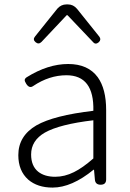

<svg xmlns="http://www.w3.org/2000/svg" viewBox="-20 -837 587 870"><path d="M218 13Q150 13 108 -23Q63 -63 63 -134Q63 -221 145 -269Q224 -314 403 -335Q407 -496 281 -496Q203 -496 130 -447Q113 -435 99 -457Q92 -468 92 -474Q92 -481 101 -487Q197 -547 289 -547Q379 -547 423 -487Q461 -434 461 -338V-169V-24Q461 0 436 0Q412 0 410 -23L406 -68H404Q305 13 218 13ZM230 -36Q273 -36 315 -57Q354 -76 403 -119V-205V-292Q250 -274 183 -236Q121 -200 121 -137Q121 -85 153 -59Q182 -36 230 -36ZM402 -646 286 -768H282L168 -647Q155 -634 141 -646Q127 -658 139 -672L191 -737L240 -798Q257 -817 281 -817H288Q312 -817 329 -797L430 -671Q440 -658 428 -646Q413 -633 402 -646Z"/></svg>

Font: GenSenRounded TW L
Style: Regular
Weight: 300
Version: Version 1.501;PS 1;hotconv 16.6.51;makeotf.lib2.5.65220